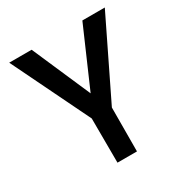

<svg xmlns="http://www.w3.org/2000/svg" viewBox="-165 -841 930 970"><g transform="rotate(-30 300.0 -355.5)"><path d="M300.8 -371.1 448.7 -710.9H579.6L357.9 -255.4L356.9 0H243.2L242.2 -258.3L22 -710.9H152.8Z"/></g></svg>

Font: Roboto Mono
Style: Regular
Weight: 500
Designer: Google
Version: Version 2.000986; 2015; ttfautohint (v1.3)